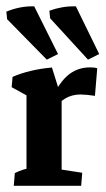

<svg xmlns="http://www.w3.org/2000/svg" viewBox="-20 -599 343 619"><path d="M65.4 -2.9V-315.4L178.7 -290.5V-2.9ZM24.4 0 27.8 -41Q41.5 -47.9 55.4 -52.2Q69.3 -56.6 83.5 -60.1L65.4 -12.2V-88.9H178.7V-12.2L162.6 -54.7L245.1 -42L241.7 0ZM145.5 -237.3 135.7 -256.8Q163.1 -323.2 194.6 -352.5Q226.1 -381.8 270.5 -381.8Q277.3 -381.8 283.2 -381.1Q289.1 -380.4 293.5 -378.9L286.1 -290Q273.4 -292 260.7 -293.2Q248 -294.4 239.7 -294.4Q211.4 -294.4 189.5 -281Q167.5 -267.6 145.5 -237.3ZM65.4 -251.5V-314L85 -280.8L17.6 -317.9L20.5 -351.1Q46.9 -362.8 79.8 -370.6Q112.8 -378.4 147.5 -381.3L174.8 -293.9ZM263.7 -406.7 141.6 -540 139.2 -564.5Q159.2 -571.8 180.2 -575.4Q201.2 -579.1 224.6 -578.6L299.8 -424.8ZM130.9 -406.7 2.9 -537.1 0.5 -561.5Q22 -570.3 43.9 -574.7Q65.9 -579.1 90.3 -578.6L167 -424.8Z"/></svg>

Font: Markazi Text
Style: Regular
Weight: 400
Designer: Borna Izadpanah (Arabic designer), Fiona Ross (Arabic design director) and Florian Runge (Latin designer)
Foundry: Borna Izadpanah and Florian Runge
Version: Version 1.000